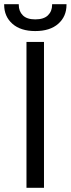

<svg xmlns="http://www.w3.org/2000/svg" viewBox="-47 -901 339 921"><path d="M80 0V-700H164V0ZM122 -752Q52 -752 12.5 -787Q-27 -822 -27 -878V-881H43V-878Q43 -847 62.5 -827.5Q82 -808 122 -808Q163 -808 183 -827.5Q203 -847 203 -878V-881H272V-878Q272 -822 232.5 -787Q193 -752 122 -752Z"/></svg>

Font: Space Grotesk Light
Style: Regular
Weight: 400
Version: Version 2.000